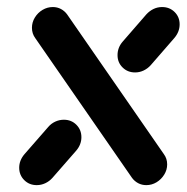

<svg xmlns="http://www.w3.org/2000/svg" viewBox="-20 -539 543 559"><path d="M165.9 -190.4Q187.8 -190.4 202.4 -175.7Q217 -161.1 217 -139.6Q217 -118.1 201.9 -100.4L132.6 -21.1Q123.7 -11.1 111.9 -5.6Q100 0 87 0Q65.2 0 50.6 -14.6Q35.9 -29.3 35.9 -50.7Q35.9 -72.2 51.5 -90.4L120.4 -169.3Q128.9 -179.3 140.7 -184.8Q152.6 -190.4 165.9 -190.4ZM73 -458.1Q73 -474.1 81.5 -488Q90 -501.9 103.9 -510.2Q117.8 -518.5 133.7 -518.5Q146.7 -518.5 157.4 -512.8Q168.1 -507 175.2 -497.4L457 -90.4Q466.7 -77.4 466.7 -60.4Q466.7 -44.4 458.1 -30.6Q449.6 -16.7 435.7 -8.3Q421.9 0 405.9 0Q393 0 382.2 -5.7Q371.5 -11.5 364.4 -21.1L82.6 -428.1Q73 -441.1 73 -458.1ZM451.9 -518.5Q473.7 -518.5 488.3 -504.1Q503 -489.6 503 -468.1Q503 -446.3 487.4 -428.1L418.9 -349.3Q410 -339.3 398.1 -333.7Q386.3 -328.1 373.3 -328.1Q351.5 -328.1 336.9 -342.6Q322.2 -357 322.2 -378.5Q322.2 -400.7 337.4 -418.1L406.3 -497.4Q415.6 -507.4 427.2 -513Q438.9 -518.5 451.9 -518.5Z"/></svg>

Font: 26F Galaxy Sans Black
Style: Italic
Weight: 900
Italic angle: -5°
Designer: C₂₉H₂₅N₃O₅
Version: Version 1.200